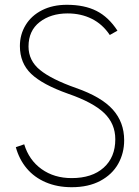

<svg xmlns="http://www.w3.org/2000/svg" viewBox="-20 -767 580 801"><path d="M46 -153 81 -165Q101 -99 153.5 -61.5Q206 -24 279 -24Q364 -24 412.5 -67.5Q461 -111 461 -186Q461 -251 414.5 -295.5Q368 -340 264 -376Q157 -414 110 -459Q63 -504 63 -575Q63 -623 87 -662.5Q111 -702 155.5 -724.5Q200 -747 259 -747Q332 -747 382.5 -721.5Q433 -696 470 -639L438 -621Q408 -666 363 -688.5Q318 -711 262 -711Q192 -711 145.5 -675Q99 -639 99 -573Q99 -514 147 -475Q195 -436 297 -400Q403 -363 450.5 -310Q498 -257 498 -182Q498 -128 473 -83.5Q448 -39 398.5 -12.5Q349 14 279 14Q219 14 171 -6.5Q123 -27 91.5 -64.5Q60 -102 46 -153Z"/></svg>

Font: Kreadon
Style: Regular
Weight: 400
Designer: kohakuno
Foundry: StudioGnu
Version: Version 1.000;Glyphs 3.1.2 (3151)